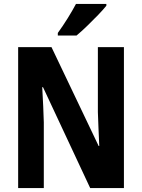

<svg xmlns="http://www.w3.org/2000/svg" viewBox="-20 -953 719 973"><path d="M608 0H437L198 -511H194Q197 -459 199 -414Q201 -369 202 -333V0H72V-714H241L480 -213H483Q481 -263 479 -306Q477 -349 476 -385V-714H608ZM519 -924Q504 -905 477.5 -877.5Q451 -850 421.5 -821.5Q392 -793 368 -773H273V-786Q299 -822 323 -860.5Q347 -899 365 -933H519Z"/></svg>

Font: Noto Sans Thai Cond
Style: Bold
Weight: 700
Width: 3
Designer: Monotype Design Team
Foundry: Monotype Imaging Inc.
Version: Version 2.002; ttfautohint (v1.8.4.7-5d5b)